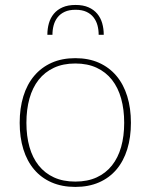

<svg xmlns="http://www.w3.org/2000/svg" viewBox="-20 -730 594 756"><path d="M276.5 -501Q329 -501 369.8 -482.8Q410.5 -464.5 438.5 -431.2Q466.5 -398 481 -351Q495.5 -304 495.5 -246.5Q495.5 -189 481 -142.2Q466.5 -95.5 438.5 -62.5Q410.5 -29.5 369.8 -11.8Q329 6 276.5 6Q224 6 183.2 -11.8Q142.5 -29.5 114.5 -62.5Q86.5 -95.5 72 -142.2Q57.5 -189 57.5 -246.5Q57.5 -304 72 -351Q86.5 -398 114.5 -431.2Q142.5 -464.5 183.2 -482.8Q224 -501 276.5 -501ZM276.5 -15Q324.5 -15 360.5 -31.5Q396.5 -48 420.8 -78.5Q445 -109 457 -151.5Q469 -194 469 -246.5Q469 -299 457 -342Q445 -385 420.8 -415.8Q396.5 -446.5 360.5 -463.2Q324.5 -480 276.5 -480Q228.5 -480 192.5 -463.2Q156.5 -446.5 132.2 -415.8Q108 -385 96 -342Q84 -299 84 -246.5Q84 -194 96 -151.5Q108 -109 132.2 -78.5Q156.5 -48 192.5 -31.5Q228.5 -15 276.5 -15ZM277.5 -710.5Q307.5 -710.5 328.5 -701.2Q349.5 -692 363 -675.8Q376.5 -659.5 382.5 -638.2Q388.5 -617 388.5 -593H368.5Q368.5 -612.5 363.8 -630.2Q359 -648 348.2 -661.8Q337.5 -675.5 320.2 -683.5Q303 -691.5 277.5 -691.5Q252 -691.5 234.8 -683.5Q217.5 -675.5 206.8 -661.8Q196 -648 191.2 -630.2Q186.5 -612.5 186.5 -593H166.5Q166.5 -617 172.5 -638.2Q178.5 -659.5 192 -675.8Q205.5 -692 226.5 -701.2Q247.5 -710.5 277.5 -710.5Z"/></svg>

Font: Lato ExtraLight
Style: Regular
Weight: 275
Designer: Lukasz Dziedzic with Adam Twardoch and Botio Nikoltchev
Foundry: tyPoland Lukasz Dziedzic
Version: Version 2.015; 2015-08-06; http://www.latofonts.com/